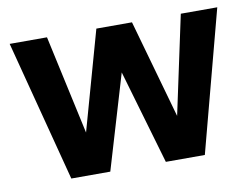

<svg xmlns="http://www.w3.org/2000/svg" viewBox="-61 -589 884 674"><g transform="rotate(-10 381.0 -251.5)"><path d="M142 0 11 -503H144L221 -150L320 -503H447L546 -152L621 -503H751L618 0H479L381 -336L281 0Z"/></g></svg>

Font: Techna Sans
Style: Regular
Weight: 400
Designer: Carl Enlund
Version: Version 1.003